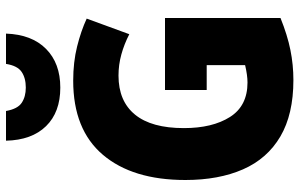

<svg xmlns="http://www.w3.org/2000/svg" viewBox="-199 -789 998 640"><g transform="rotate(-90 300.0 -469.0)"><path d="M353 10Q239 10 165 -33.5Q91 -77 55.5 -158Q20 -239 20 -350Q20 -526 104 -625Q188 -724 351 -724Q413 -724 465 -711Q517 -698 558 -679L506 -537Q473 -554 438.5 -563.5Q404 -573 368 -573Q283 -573 238 -518Q193 -463 193 -355Q193 -260 230 -201.5Q267 -143 345 -143Q357 -143 371.5 -145Q386 -147 403 -151V-279H320V-418H560V-33Q503 -10 453.5 0Q404 10 353 10ZM328 -767Q246 -767 199.5 -814.5Q153 -862 151 -948H250Q257 -909 277.5 -895.5Q298 -882 328 -882Q360 -882 380.5 -896Q401 -910 407 -948H508Q505 -862 457 -814.5Q409 -767 328 -767Z"/></g></svg>

Font: Noto Sans Mono Black
Style: Regular
Weight: 900
Designer: Monotype Design Team
Foundry: Monotype Imaging Inc.
Version: Version 2.014